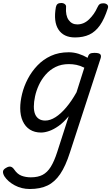

<svg xmlns="http://www.w3.org/2000/svg" viewBox="-92 -868 742 1282"><path d="M107 394Q52 394 6.5 369.5Q-39 345 -62 310Q-73 292 -72 277.5Q-71 263 -50 252Q-33 242 -20.5 245Q-8 248 3 264Q24 295 52 305.5Q80 316 114 316Q161 316 192.5 299.5Q224 283 247 246Q270 209 290 147L367 -92Q333 -51 300 -27.5Q267 -4 237 6.5Q207 17 182 17Q139 17 108 -2.5Q77 -22 60 -59Q43 -96 43 -146Q43 -190 55.5 -241Q68 -292 93.5 -341Q119 -390 157.5 -430.5Q196 -471 248 -495Q300 -519 367 -519Q400 -519 432 -509Q464 -499 493 -482L494 -485Q499 -504 509 -509.5Q519 -515 538 -515Q569 -515 577.5 -505.5Q586 -496 579 -476L375 150Q346 241 310 294Q274 347 225.5 370.5Q177 394 107 394ZM210 -63Q243 -63 278.5 -85.5Q314 -108 350 -150.5Q386 -193 419 -252L471 -416Q443 -430 418 -435Q393 -440 368 -440Q318 -440 279.5 -421Q241 -402 213 -370Q185 -338 167.5 -300Q150 -262 142 -224.5Q134 -187 134 -157Q134 -126 142.5 -105.5Q151 -85 168 -74Q185 -63 210 -63ZM409 -618Q333 -618 298.5 -670.5Q264 -723 281 -820Q284 -835 292.5 -841.5Q301 -848 317 -848Q332 -848 341.5 -840Q351 -832 349 -820Q345 -765 366 -735Q387 -705 424 -705Q468 -705 503 -739Q538 -773 557 -816Q565 -834 573.5 -840Q582 -846 597 -846Q615 -846 624 -837Q633 -828 628 -813Q605 -741 575 -698.5Q545 -656 504.5 -637Q464 -618 409 -618Z"/></svg>

Font: Playwrite DK Loopet
Style: Regular
Weight: 400
Designer: Veronika Burian, José Scaglione
Foundry: TypeTogether
Version: Version 1.002